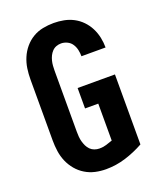

<svg xmlns="http://www.w3.org/2000/svg" viewBox="-139 -831 778 928"><g transform="rotate(-20 250.0 -367.5)"><path d="M246 8Q218 8 191 2Q164 -4 140 -18.5Q116 -33 98 -54.5Q80 -76 69 -101.5Q58 -127 54 -155Q50 -183 50 -210V-525Q50 -553 54 -580.5Q58 -608 69 -634Q80 -660 98 -681.5Q116 -703 140 -717.5Q164 -732 192 -737.5Q220 -743 248 -743Q274 -743 300 -738Q326 -733 349 -721Q372 -709 390.5 -690Q409 -671 421 -647.5Q433 -624 438.5 -598Q444 -572 444 -546H320Q320 -562 316.5 -578.5Q313 -595 304 -609Q295 -623 279.5 -630.5Q264 -638 248 -638Q235 -638 223 -633.5Q211 -629 202 -619.5Q193 -610 187.5 -598.5Q182 -587 179 -575Q176 -563 175 -550Q174 -537 174 -525V-210Q174 -198 175 -185Q176 -172 179.5 -159.5Q183 -147 188.5 -135.5Q194 -124 203 -115Q212 -106 224.5 -101.5Q237 -97 250 -97Q268 -97 285 -102Q302 -107 318 -113V-303H250V-408H442V-48Q397 -23 347.5 -7.5Q298 8 246 8Z"/></g></svg>

Font: Iosevka SS04 Extrabold
Style: Regular
Weight: 800
Monospace: yes
Designer: Belleve Invis
Foundry: Belleve Invis
Version: Version 19.0.0; ttfautohint (v1.8.4)